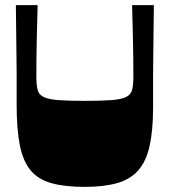

<svg xmlns="http://www.w3.org/2000/svg" viewBox="-20 -720 663 750"><path d="M311 10Q233 10 181 -4.5Q129 -19 99.5 -54.5Q70 -90 57.5 -152.5Q45 -215 45 -310Q45 -349 45 -376Q45 -403 45 -428.5Q45 -454 44.5 -487.5Q44 -521 43.5 -571.5Q43 -622 42 -700H127Q125 -630 123.5 -560.5Q122 -491 122 -421Q122 -388 127 -369Q132 -350 150.5 -341Q169 -332 207 -329Q245 -326 311 -326Q377 -326 415.5 -329Q454 -332 472.5 -341Q491 -350 496 -369Q501 -388 501 -421Q501 -491 499.5 -560.5Q498 -630 496 -700H581Q580 -621 579.5 -569.5Q579 -518 578.5 -484Q578 -450 578 -423.5Q578 -397 578 -369.5Q578 -342 578 -302Q578 -211 564.5 -150.5Q551 -90 520.5 -55Q490 -20 438.5 -5Q387 10 311 10Z"/></svg>

Font: Ojuju ExtraBold
Style: Regular
Weight: 800
Designer: Chisaokwu Joboson, Mirko Velimirovic
Foundry: Udi Foundry
Version: Version 1.000